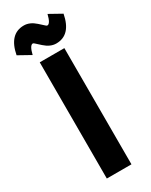

<svg xmlns="http://www.w3.org/2000/svg" viewBox="-244 -1006 830 1055"><g transform="rotate(-30 171.5 -478.5)"><path d="M93.3 0V-737.3H249.5V0ZM263.2 -946.3 340.3 -903.3Q316.9 -781.2 224.6 -781.2Q187 -781.2 151.9 -813L120.6 -841.3Q115.2 -846.2 111.8 -846.2Q92.8 -846.2 79.6 -791.5L2.4 -834.5Q25.9 -956.5 118.2 -956.5Q155.8 -956.5 190.9 -924.8L222.2 -896.5Q227.5 -891.6 231 -891.6Q250 -891.6 263.2 -946.3Z"/></g></svg>

Font: Newest Shape
Style: Bold
Weight: 700
Designer: Wojciech Kalinowski "wmk69" (wmk69@o2.pl)
Foundry: Wojciech Kalinowski "wmk69" (wmk69@o2.pl)
Version: Version 1.0.0; 2022-02-24